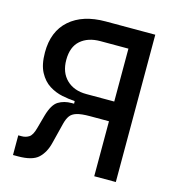

<svg xmlns="http://www.w3.org/2000/svg" viewBox="-105 -781 795 873"><g transform="rotate(15 293.0 -345.0)"><path d="M35.2 2.4V-90.3H51.3Q70.3 -90.3 85.4 -99.9Q100.6 -109.4 109.9 -144L127.4 -207.5Q143.1 -262.7 169.7 -278.8Q196.3 -294.9 231.9 -294.9H243.2L242.7 -307.1Q215.3 -308.6 182.9 -315.2Q150.4 -321.8 121.3 -340.1Q92.3 -358.4 73.5 -393.6Q54.7 -428.7 54.7 -486.3Q54.7 -585.4 116.2 -639.4Q177.7 -693.4 285.2 -693.4H518.6V0H417V-258.8H327.6Q287.1 -258.8 265.6 -252.2Q244.1 -245.6 234.4 -231.7Q224.6 -217.8 218.8 -195.8L193.8 -96.2Q182.6 -50.8 154.5 -24.2Q126.5 2.4 58.6 2.4ZM417 -351.6V-600.6H285.2Q227.1 -600.6 192.1 -570.1Q157.2 -539.6 157.2 -478.5Q157.2 -419.4 192.1 -385.5Q227.1 -351.6 285.2 -351.6Z"/></g></svg>

Font: CaskaydiaMono NF
Style: Regular
Weight: 400
Designer: Aaron Bell
Foundry: Saja Typeworks
Version: Version 2111.001; ttfautohint (v1.8.4);Nerd Fonts 3.1.1